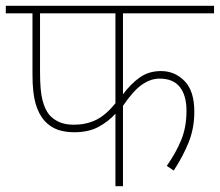

<svg xmlns="http://www.w3.org/2000/svg" viewBox="-20 -642 758 662"><path d="M404 -596V-317Q431 -353 462 -375Q493 -397 535 -397Q583 -397 616.5 -362.5Q650 -328 650 -257Q650 -199 630 -150Q610 -101 579 -54L555 -70Q586 -114 604.5 -158.5Q623 -203 623 -260Q623 -313 600 -342Q577 -371 530 -371Q500 -371 470 -350.5Q440 -330 404 -277V0H378V-250Q355 -224 320.5 -205Q286 -186 236 -186Q204 -186 178.5 -195Q153 -204 133 -226Q113 -249 102.5 -285.5Q92 -322 92 -385V-596H0V-622H718V-596ZM118 -596V-395Q118 -329 126.5 -296.5Q135 -264 150 -246Q163 -231 183.5 -221.5Q204 -212 235 -212Q276 -212 310 -228Q344 -244 378 -286V-596Z"/></svg>

Font: Noto Sans Thin
Style: Italic
Weight: 100
Italic angle: -12°
Designer: Monotype Design Team
Foundry: Monotype Imaging Inc.
Version: Version 2.013; ttfautohint (v1.8.4.7-5d5b)